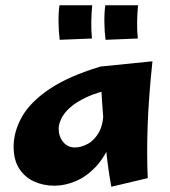

<svg xmlns="http://www.w3.org/2000/svg" viewBox="-20 -695 650 733"><path d="M188 14Q146 14 110.5 -2Q75 -18 53.5 -51Q32 -84 32 -135Q32 -192 63.5 -248.5Q95 -305 168 -354.5Q241 -404 364 -441L417 -356Q353 -344 311.5 -324.5Q270 -305 246.5 -283.5Q223 -262 213.5 -241Q204 -220 204 -204Q204 -173 221.5 -152.5Q239 -132 266 -132Q290 -132 315.5 -146Q341 -160 358 -190.5Q375 -221 375 -272L433 -304Q428 -215 404 -154.5Q380 -94 344.5 -57Q309 -20 268 -3Q227 14 188 14ZM405 18Q397 -23 390 -79.5Q383 -136 378 -196Q373 -256 369.5 -309Q366 -362 364.5 -398Q363 -434 364 -441L562 -461Q547 -318 543.5 -210.5Q540 -103 544 -15ZM208 -543Q204 -573 203.5 -609.5Q203 -646 207 -675H332Q329 -643 328.5 -611Q328 -579 331 -548ZM383 -543Q379 -573 378.5 -609.5Q378 -646 382 -675H507Q504 -643 503.5 -611Q503 -579 506 -548Z"/></svg>

Font: Marhey Light SemiBold
Style: Regular
Weight: 600
Version: Version 1.000